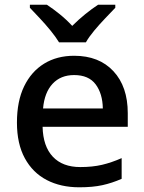

<svg xmlns="http://www.w3.org/2000/svg" viewBox="-20 -786 612 816"><path d="M295 -549Q401 -549 462 -483.5Q523 -418 523 -305V-247H161Q163 -164 204.5 -120Q246 -76 321 -76Q373 -76 413.5 -85.5Q454 -95 497 -114V-26Q456 -8 415 1Q374 10 317 10Q238 10 178.5 -21Q119 -52 85.5 -113.5Q52 -175 52 -265Q52 -356 82.5 -419Q113 -482 167.5 -515.5Q222 -549 295 -549ZM295 -467Q238 -467 203.5 -430Q169 -393 163 -325H417Q416 -388 386.5 -427.5Q357 -467 295 -467ZM231 -606Q217 -629 195 -656Q173 -683 149 -708.5Q125 -734 107 -753V-766H179Q205 -749 233.5 -726Q262 -703 287 -676Q314 -703 342.5 -726Q371 -749 397 -766H470V-753Q452 -734 427.5 -708.5Q403 -683 380.5 -656Q358 -629 345 -606Z"/></svg>

Font: Noto Sans Kannada Medium
Style: Regular
Weight: 500
Designer: Jelle Bosma - Monotype Design Team
Foundry: Monotype Imaging Inc.
Version: Version 2.005; ttfautohint (v1.8.4.7-5d5b)